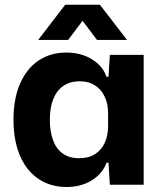

<svg xmlns="http://www.w3.org/2000/svg" viewBox="-20 -763 676 793"><path d="M254.1 9.4Q205.4 9.4 165.1 -9.4Q124.7 -28.3 95.7 -63.9Q66.7 -99.4 51.2 -151.1Q35.7 -202.7 35.7 -268.3Q35.7 -356.3 63.2 -418.4Q90.7 -480.6 139.7 -513.3Q188.7 -546 254.1 -546Q294.6 -546 328 -533.6Q361.4 -521.1 385.4 -498.7Q409.3 -476.3 420.1 -445.9H428.1L433.7 -536.3H573.4V0H433.7L428.1 -91H420.1Q403.7 -45.9 359.1 -18.2Q314.6 9.4 254.1 9.4ZM307.1 -109.6Q347.1 -109.6 373.6 -127Q400 -144.4 413.2 -174.4Q426.4 -204.4 426.4 -241.9V-295Q426.4 -333.9 412.5 -363.6Q398.6 -393.4 372.5 -410.4Q346.4 -427.3 310.7 -427.3Q269 -427.3 241.3 -408Q213.6 -388.7 199.7 -353.1Q185.9 -317.6 185.9 -268.3Q185.9 -220.3 199 -184.2Q212.1 -148.1 239.1 -128.9Q266.1 -109.6 307.1 -109.6ZM137.7 -598.1 249.3 -743.4H392.7L504.6 -598.1H380.6L321 -677.3L261.7 -598.1Z"/></svg>

Font: Mona Sans ExtraLight
Style: Regular
Weight: 200
Designer: Deni Anggara
Foundry: GitHub
Version: Version 2.000